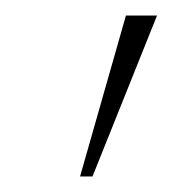

<svg xmlns="http://www.w3.org/2000/svg" viewBox="-20 -775 222 247"><path d="M83 -548 142 -755H182L99 -548Z"/></svg>

Font: DM Sans 9pt Thin
Style: Italic
Weight: 250
Italic angle: -10°
Version: Version 4.004;gftools[0.9.30]